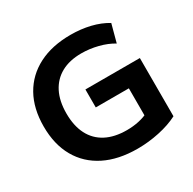

<svg xmlns="http://www.w3.org/2000/svg" viewBox="-163 -910 1096 1089"><g transform="rotate(-30 385.0 -365.0)"><path d="M438 10Q313.3 10 223.8 -34.8Q134.3 -79.7 86.5 -163.7Q38.7 -247.7 38.7 -365Q38.7 -482.3 85.8 -566.2Q133 -650 220.7 -695Q308.3 -740 430.3 -740Q497.3 -740 557.2 -725.7Q617 -711.3 664.3 -682.7L633 -566.1Q592 -591.1 538.2 -604.7Q484.3 -618.4 430.3 -618.4Q353.3 -618.4 299.1 -588.7Q245 -559 216.1 -502.5Q187.3 -446 187.3 -365Q187.3 -283.7 216.3 -227.1Q245.3 -170.6 301.3 -141.1Q357.3 -111.6 438 -111.6Q479 -111.6 516.2 -119.6Q553.4 -127.6 584.4 -143.6L565.4 -102.3V-311.7H348.7V-429.3H705.3V-48Q651.7 -20.3 581 -5.2Q510.3 10 438 10Z"/></g></svg>

Font: M PLUS 2 Thin
Style: Regular
Weight: 100
Designer: Coji Morishita
Foundry: UNDERFOREST DESIGN
Version: Version 1.001